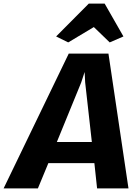

<svg xmlns="http://www.w3.org/2000/svg" viewBox="-80 -1044 757 1064"><path d="M-60 0 301 -747H521L632 0H458L443 -140H188L130 0ZM235 -257H429L392 -587L389 -645L370 -587ZM298 -809 231 -842 412 -1024H500L604 -842L528 -809L440 -894Z"/></svg>

Font: Merriweather Sans ExtraBold
Style: Italic
Weight: 800
Italic angle: -7.5°
Designer: Eben Sorkin
Foundry: Eben Sorkin
Version: Version 2.001; ttfautohint (v1.8.3)